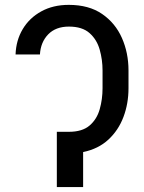

<svg xmlns="http://www.w3.org/2000/svg" viewBox="-20 -757 583 777"><path d="M234.9 -223.6H258.8Q313 -223.6 342.5 -249Q372.1 -274.4 383.5 -314.9Q395 -355.5 395 -399.9V-472.2Q395 -515.1 383.5 -555.9Q372.1 -596.7 342.5 -623Q313 -649.4 258.8 -649.4Q205.6 -649.4 175 -617.9Q144.5 -586.4 141.6 -536.6H43Q44.9 -593.8 72 -639.2Q99.1 -684.6 147 -710.9Q194.8 -737.3 258.3 -737.3Q339.8 -737.3 393.3 -700.4Q446.8 -663.6 473.4 -603.3Q500 -543 500 -472.2V-399.9Q500 -337.9 479.7 -283.9Q459.5 -230 418.7 -192.1Q377.9 -154.3 316.4 -141.6V0H210V-223.6Z"/></svg>

Font: Inter
Style: Regular
Weight: 400
Designer: Rasmus Andersson
Foundry: rsms
Version: Version 4.001;git-9221beed3